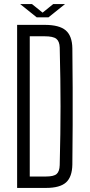

<svg xmlns="http://www.w3.org/2000/svg" viewBox="-20 -922 441 942"><path d="M64 0V-800H199Q271 -800 302.5 -773Q334 -746 335 -685Q336 -583 336.5 -491.5Q337 -400 336.5 -308.5Q336 -217 335 -115Q334 -54 304 -27Q274 0 206 0ZM126 -56H206Q244 -56 258 -68.5Q272 -81 273 -112Q275 -195 276 -264.5Q277 -334 277 -400Q277 -466 276 -535.5Q275 -605 273 -689Q272 -719 256.5 -731.5Q241 -744 199 -744H126ZM79 -902H137L189 -860L241 -902H299L218 -837H160Z"/></svg>

Font: Big Shoulders Text Light
Style: Regular
Weight: 300
Designer: Patric King
Foundry: XO Type Co
Version: Version 1.000; ttfautohint (v1.8.2)